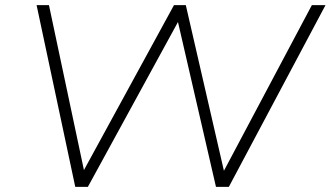

<svg xmlns="http://www.w3.org/2000/svg" viewBox="-20 -725 1283 745"><path d="M272 0 122 -705H170L311 -40H292L655 -705H701L854 -40H837L1190 -705H1243L868 0H818L667 -655H679L321 0Z"/></svg>

Font: Nunito Sans 10pt SemiExpanded ExtraLight
Style: Italic
Weight: 250
Width: 6
Italic angle: -9°
Designer: Vernon Adams
Foundry: Vernon Adams
Version: Version 3.101;gftools[0.9.27]